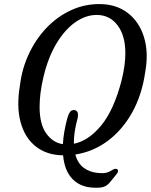

<svg xmlns="http://www.w3.org/2000/svg" viewBox="-20 -730 724 919"><path d="M455.5 -710.5Q536 -710.5 591.2 -668.2Q646.5 -626 669.2 -552.2Q692 -478.5 675 -384.5Q659.5 -276 612.8 -192Q566 -108 496 -55.8Q426 -3.5 340.5 9.5Q352 52 381.2 73.5Q410.5 95 451.5 98Q479.5 100.5 494 95.2Q508.5 90 517 84Q525.5 78 535 78Q542.5 78 544.5 85.5Q546.5 93 538 103.5L508 140.5Q494 158 476.5 164.2Q459 170.5 423 168Q362 164.5 325.2 125Q288.5 85.5 282 13.5Q204 12.5 151.5 -28.8Q99 -70 78.5 -145.5Q58 -221 76 -325Q86 -404 119 -473.8Q152 -543.5 202.8 -596.8Q253.5 -650 318 -680.2Q382.5 -710.5 455.5 -710.5ZM302 -163.5Q307 -182 314.8 -193.5Q322.5 -205 336 -203Q349 -201.5 352 -190.2Q355 -179 351.5 -164.5Q332.5 -94.5 333.5 -42Q403 -55.5 463.8 -128.8Q524.5 -202 561.5 -343Q571 -381 575.5 -414Q580 -447 580 -475Q580 -560.5 542.2 -609.5Q504.5 -658.5 443 -658.5Q390.5 -658.5 340.8 -623.8Q291 -589 251.2 -523.5Q211.5 -458 189 -365.5Q178.5 -322.5 174 -285.8Q169.5 -249 169.5 -218.5Q169.5 -136 201.2 -91.5Q233 -47 281 -40Q284 -96 302 -163.5Z"/></svg>

Font: Fraunces 144pt SuperSoft
Style: Italic
Weight: 400
Italic angle: -16°
Version: Version 1.000;[b76b70a41]